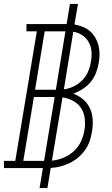

<svg xmlns="http://www.w3.org/2000/svg" viewBox="-54 -858 574 980"><path d="M148 102 165 0H-34V-37H24L134 -698H81V-735H285Q285 -735 285.5 -735Q286 -735 286 -735L303 -838H344L326 -733Q326 -733 326.5 -733Q327 -733 327 -733Q348 -729 368.5 -721Q389 -713 405 -699Q421 -685 432 -666.5Q443 -648 448.5 -627Q454 -606 454 -583Q454 -560 450 -538Q446 -512 436.5 -487Q427 -462 409.5 -440.5Q392 -419 368.5 -404Q345 -389 320 -380Q347 -370 369.5 -351.5Q392 -333 404.5 -306.5Q417 -280 419 -249Q421 -218 416 -188Q412 -163 404 -139Q396 -115 381 -93.5Q366 -72 345.5 -54.5Q325 -37 302 -26Q279 -15 254.5 -8.5Q230 -2 205 -1L188 102ZM125 -400H231L280 -698H174ZM272 -402Q297 -405 322 -417Q347 -429 366 -448.5Q385 -468 395.5 -492.5Q406 -517 410 -543Q415 -569 413 -595Q411 -621 399 -642.5Q387 -664 366 -678Q345 -692 320 -696ZM65 -37H171L225 -363H119ZM211 -38Q241 -41 270 -53Q299 -65 322.5 -86Q346 -107 359 -135.5Q372 -164 377 -193Q382 -223 378.5 -253Q375 -283 360 -306Q345 -329 319.5 -343Q294 -357 265 -361Z"/></svg>

Font: Iosevka Slab Extralight
Style: Italic
Weight: 200
Italic angle: -9°
Monospace: yes
Designer: Belleve Invis
Foundry: Belleve Invis
Version: Version 11.1.1; ttfautohint (v1.8.3)